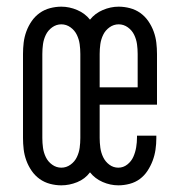

<svg xmlns="http://www.w3.org/2000/svg" viewBox="-20 -548 540 576"><path d="M164 8Q147 8 130 3.5Q113 -1 99 -11Q85 -21 75 -35.5Q65 -50 59 -66.5Q53 -83 51 -100Q49 -117 49 -134V-386Q49 -403 51 -420Q53 -437 59 -453.5Q65 -470 75 -484.5Q85 -499 99 -509Q113 -519 130 -523.5Q147 -528 164 -528Q188 -528 211.5 -518Q235 -508 250 -489Q265 -508 288.5 -518Q312 -528 336 -528Q353 -528 370 -523.5Q387 -519 401 -509Q415 -499 425 -484.5Q435 -470 441 -453.5Q447 -437 449 -420Q451 -403 451 -386V-234H279V-134Q279 -120 281 -105Q283 -90 289.5 -76.5Q296 -63 308 -54Q320 -45 335 -45Q350 -45 362 -54.5Q374 -64 380 -77.5Q386 -91 388.5 -106Q391 -121 391 -136V-141H449V-133Q449 -116 446.5 -99Q444 -82 438 -66Q432 -50 422.5 -35.5Q413 -21 399.5 -11Q386 -1 369 3.5Q352 8 335 8Q311 8 288 -2Q265 -12 250 -31Q235 -11 211.5 -1.5Q188 8 164 8ZM279 -286H393V-386Q393 -401 391 -415.5Q389 -430 382.5 -443.5Q376 -457 363.5 -466Q351 -475 336 -475Q321 -475 308.5 -466Q296 -457 289.5 -443.5Q283 -430 281 -415.5Q279 -401 279 -386ZM164 -45Q179 -45 191.5 -54Q204 -63 210.5 -76.5Q217 -90 219 -104.5Q221 -119 221 -134V-386Q221 -401 219 -415.5Q217 -430 210.5 -443.5Q204 -457 191.5 -466Q179 -475 164 -475Q149 -475 136.5 -466Q124 -457 117.5 -443.5Q111 -430 109 -415.5Q107 -401 107 -386V-134Q107 -119 109 -104.5Q111 -90 117.5 -76.5Q124 -63 136.5 -54Q149 -45 164 -45Z"/></svg>

Font: Iosevka Term Curly Light
Style: Regular
Weight: 300
Designer: Belleve Invis
Foundry: Belleve Invis
Version: Version 32.3.0